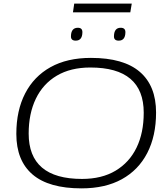

<svg xmlns="http://www.w3.org/2000/svg" viewBox="-20 -1029 927 1058"><path d="M429 9Q249 9 159.5 -67.5Q70 -144 70 -291Q70 -420 118.5 -514Q167 -608 258.5 -659Q350 -710 481 -710Q661 -710 750.5 -633Q840 -556 840 -409Q840 -280 791.5 -186Q743 -92 651.5 -41.5Q560 9 429 9ZM432 -43Q541 -43 617 -88.5Q693 -134 732.5 -215.5Q772 -297 772 -408Q772 -657 478 -657Q369 -657 293 -612Q217 -567 177.5 -485Q138 -403 138 -293Q138 -43 432 -43ZM634 -805Q607 -805 608 -830Q609 -876 645 -876Q672 -876 671 -850Q670 -805 634 -805ZM397 -805Q370 -805 371 -830Q372 -876 409 -876Q435 -876 434 -850Q433 -805 397 -805ZM382 -961 389 -1009H706L698 -961Z"/></svg>

Font: Georama Expanded Light
Style: Italic
Weight: 300
Width: 7
Italic angle: -9°
Designer: Jean-Baptiste Levee
Foundry: Production Type
Version: Version 1.000